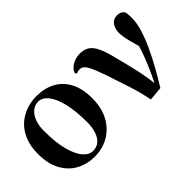

<svg xmlns="http://www.w3.org/2000/svg" viewBox="-56 -925 1309 1309"><g transform="rotate(-45 598.0 -270.5)"><path d="M300 17Q228 17 168.5 -15Q109 -47 74 -111Q39 -175 39 -270Q39 -341 60 -394.5Q81 -448 118.5 -484Q156 -520 205 -538.5Q254 -557 310 -557Q387 -557 445.5 -526Q504 -495 537 -432.5Q570 -370 570 -277Q570 -205 548.5 -150.5Q527 -96 489.5 -58.5Q452 -21 403.5 -2Q355 17 300 17ZM319 -19Q356 -19 380.5 -40Q405 -61 417.5 -99Q430 -137 430 -186Q430 -294 412 -368.5Q394 -443 363 -482.5Q332 -522 293 -522Q259 -522 233.5 -501Q208 -480 193.5 -442Q179 -404 179 -354Q179 -240 199 -165.5Q219 -91 251 -55Q283 -19 319 -19Z M846 11Q828 -81 801 -161Q774 -241 750 -315Q720 -403 699 -440.5Q678 -478 649 -478Q630 -478 614 -470L606 -485Q622 -519 655 -536Q688 -553 725 -553Q765 -553 792.5 -535Q820 -517 840.5 -474Q861 -431 878 -356Q898 -284 917.5 -197Q937 -110 946 -17H927L934 -33Q960 -84 980.5 -130Q1001 -176 1018.5 -221Q1036 -266 1049 -313.5Q1062 -361 1072 -413L1062 -246Q1040 -324 1026.5 -377Q1013 -430 1013 -462Q1013 -504 1032.5 -531Q1052 -558 1089 -558Q1107 -558 1118.5 -552.5Q1130 -547 1142 -534Q1146 -519 1147 -505Q1148 -491 1148 -472Q1148 -425 1130 -366.5Q1112 -308 1082.5 -244.5Q1053 -181 1017.5 -118Q982 -55 947 2Z"/></g></svg>

Font: Noto Serif JP ExtraBold
Style: Regular
Weight: 800
Designer: Ryoko NISHIZUKA 西塚涼子 (kana & ideographs); Frank Grießhammer (Latin, Greek & Cyrillic); Wenlong ZHANG 张文龙 (bopomofo); San
Foundry: Adobe
Version: Version 2.003-H1;hotconv 1.1.1;makeotfexe 2.6.0